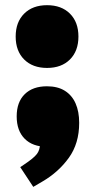

<svg xmlns="http://www.w3.org/2000/svg" viewBox="-20 -561 358 741"><path d="M108.4 160.2 58.1 84 71.3 75.2Q110.4 49.3 122.3 33.4Q134.3 17.6 134.3 -4.9V-20.5L160.6 5.4Q106 5.4 75.2 -25.6Q44.4 -56.6 44.4 -111.8Q44.4 -167 75.4 -197.5Q106.4 -228 161.1 -228Q202.6 -228 230.2 -210.7Q257.8 -193.4 271.7 -161.9Q285.6 -130.4 285.6 -86.9Q285.6 -7.3 245.6 48.1Q205.6 103.5 143.6 139.6ZM161.6 -298.8Q106 -298.8 73.2 -331.5Q40.5 -364.3 40.5 -419.9Q40.5 -475.6 73.2 -508.3Q106 -541 161.6 -541Q217.3 -541 250 -508.3Q282.7 -475.6 282.7 -419.9Q282.7 -364.3 250 -331.5Q217.3 -298.8 161.6 -298.8Z"/></svg>

Font: Schibsted Grotesk Black
Style: Regular
Weight: 900
Designer: Bakken & Baeck AS, Henrik Kongsvoll
Foundry: Schibsted ASA
Version: Version 1.100;gftools[0.9.25]